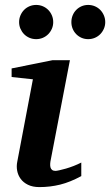

<svg xmlns="http://www.w3.org/2000/svg" viewBox="-20 -743 445 775"><path d="M308.1 -32.2Q263.2 -7.8 222.7 2.2Q182.1 12.2 139.2 12.2Q111.8 12.2 93 2.9Q74.2 -6.3 63.5 -21Q52.7 -35.6 49.3 -54Q45.9 -72.3 49.8 -90.8L112.8 -422.9L26.9 -432.1V-466.8L191.9 -500H262.2L185.1 -99.1Q183.1 -90.3 182.6 -82Q182.1 -73.7 183.8 -67.4Q185.5 -61 190.4 -57.1Q195.3 -53.2 204.1 -53.2Q208 -53.2 219.5 -55.7Q231 -58.1 246.1 -62.5Q261.2 -66.9 277.6 -73.2Q293.9 -79.6 308.1 -86.9ZM194.8 -653.8Q194.8 -639.6 189.5 -627.2Q184.1 -614.7 174.8 -605.2Q165.5 -595.7 152.8 -590.3Q140.1 -585 126 -585Q111.8 -585 99.1 -590.3Q86.4 -595.7 77.1 -605.2Q67.9 -614.7 62.5 -627.2Q57.1 -639.6 57.1 -653.8Q57.1 -668 62.5 -680.7Q67.9 -693.4 77.1 -702.9Q86.4 -712.4 99.1 -717.8Q111.8 -723.1 126 -723.1Q140.1 -723.1 152.8 -717.8Q165.5 -712.4 174.8 -702.9Q184.1 -693.4 189.5 -680.7Q194.8 -668 194.8 -653.8ZM404.8 -653.8Q404.8 -639.6 399.4 -627.2Q394 -614.7 384.8 -605.2Q375.5 -595.7 362.8 -590.3Q350.1 -585 335.9 -585Q321.8 -585 309.3 -590.3Q296.9 -595.7 287.6 -605.2Q278.3 -614.7 273.2 -627.2Q268.1 -639.6 268.1 -653.8Q268.1 -668 273.2 -680.7Q278.3 -693.4 287.6 -702.9Q296.9 -712.4 309.3 -717.8Q321.8 -723.1 335.9 -723.1Q350.1 -723.1 362.8 -717.8Q375.5 -712.4 384.8 -702.9Q394 -693.4 399.4 -680.7Q404.8 -668 404.8 -653.8Z"/></svg>

Font: Charis SIL Afr
Style: Bold Italic
Weight: 700
Italic angle: -11°
Foundry: SIL International
Version: Version 5.000